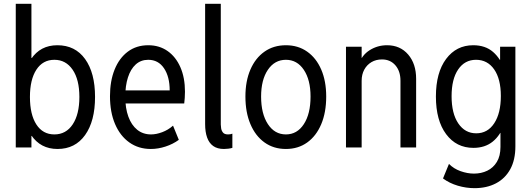

<svg xmlns="http://www.w3.org/2000/svg" viewBox="-20 -772 2780 1005"><path d="M62.5 0V-752H144.5V-468.8H152.3L134.8 -393.6V-120.1L157.2 -60.5H144.5V0ZM281.2 7.8Q191.9 7.8 143.3 -64.7Q94.7 -137.2 94.7 -264.6Q94.7 -390.6 142.8 -462.9Q190.9 -535.2 280.3 -535.2Q373.5 -535.2 425.5 -462.9Q477.5 -390.6 477.5 -264.6Q477.5 -138.2 425.5 -65.2Q373.5 7.8 281.2 7.8ZM264.6 -68.4Q325.7 -68.4 360.6 -121.1Q395.5 -173.8 395.5 -264.6Q395.5 -355.5 360.1 -407.2Q324.7 -459 264.6 -459Q204.1 -459 170.4 -407.2Q136.7 -355.5 136.7 -264.6Q136.7 -172.4 170.4 -120.4Q204.1 -68.4 264.6 -68.4Z M769.5 7.8Q705.1 7.8 657 -26.4Q608.9 -60.5 582.3 -122.6Q555.7 -184.6 555.7 -268.6Q555.7 -347.7 579.8 -407.7Q604 -467.8 648.9 -501.5Q693.8 -535.2 755.9 -535.2Q814 -535.2 857.2 -504.9Q900.4 -474.6 924.3 -419.9Q948.2 -365.2 948.2 -292Q948.2 -274.4 947 -259Q945.8 -243.7 944.3 -230.5H618.2V-298.8H868.2Q868.2 -370.6 838.4 -414.8Q808.6 -459 755.9 -459Q717.3 -459 690.4 -434.6Q663.6 -410.2 649.7 -366.7Q635.7 -323.2 635.7 -265.6Q635.7 -205.6 651.9 -161.4Q668 -117.2 698.2 -92.8Q728.5 -68.4 770.5 -68.4Q797.9 -68.4 829.1 -80.1Q860.4 -91.8 885.7 -114.3L916 -40Q885.3 -17.6 846.4 -4.9Q807.6 7.8 769.5 7.8Z M1152.3 7.8Q1117.7 7.8 1095.9 -7.8Q1074.2 -23.4 1064 -52.5Q1053.7 -81.5 1053.7 -122.1V-752H1135.7V-120.1Q1135.7 -112.8 1137.5 -100.6Q1139.2 -88.4 1147 -78.4Q1154.8 -68.4 1173.8 -68.4Q1186.5 -68.4 1196.3 -72.3V2Q1187 4.9 1174.8 6.3Q1162.6 7.8 1152.3 7.8Z M1476.6 7.8Q1412.1 7.8 1364.5 -26.4Q1316.9 -60.5 1290.8 -122.3Q1264.6 -184.1 1264.6 -266.6Q1264.6 -347.7 1290.8 -408Q1316.9 -468.3 1364.5 -501.7Q1412.1 -535.2 1476.6 -535.2Q1540.5 -535.2 1587.9 -501.7Q1635.3 -468.3 1661.4 -408Q1687.5 -347.7 1687.5 -266.6Q1687.5 -183.6 1661.4 -121.8Q1635.3 -60.1 1587.9 -26.1Q1540.5 7.8 1476.6 7.8ZM1476.6 -68.4Q1535.2 -68.4 1570.3 -122.1Q1605.5 -175.8 1605.5 -266.6Q1605.5 -354 1570.3 -406.5Q1535.2 -459 1476.6 -459Q1417.5 -459 1382.1 -406.5Q1346.7 -354 1346.7 -266.6Q1346.7 -176.8 1382.1 -122.6Q1417.5 -68.4 1476.6 -68.4Z M1791 0V-527.3H1873V-468.8H1891.6L1858.4 -435.5Q1874 -483.4 1915 -509.3Q1956.1 -535.2 2005.9 -535.2Q2074.7 -535.2 2116.5 -486.6Q2158.2 -438 2158.2 -359.4V0H2076.2V-349.6Q2076.2 -399.4 2049.6 -430.2Q2022.9 -460.9 1979.5 -460.9Q1948.2 -460.9 1924.3 -446.8Q1900.4 -432.6 1886.7 -407.5Q1873 -382.3 1873 -348.6V0Z M2463.9 212.9Q2419.9 212.9 2376.2 200Q2332.5 187 2298.8 162.1L2330.1 85.9Q2355 111.3 2390.9 124Q2426.8 136.7 2460.9 136.7Q2499 136.7 2530.5 121.6Q2562 106.4 2580.8 75.4Q2599.6 44.4 2599.6 -2.9V-76.2H2585L2603.5 -129.9V-409.2L2578.1 -459H2597.7V-527.3H2677.7V-5.9Q2677.7 64.9 2650.9 113.8Q2624 162.6 2575.9 187.7Q2527.8 212.9 2463.9 212.9ZM2458 2Q2368.7 2 2315.2 -69.8Q2261.7 -141.6 2261.7 -266.6Q2261.7 -392.1 2315.2 -463.6Q2368.7 -535.2 2457 -535.2Q2520.5 -535.2 2561 -500Q2601.6 -464.8 2621.1 -403.8Q2640.6 -342.8 2640.6 -264.6Q2640.6 -183.1 2620.1 -123.3Q2599.6 -63.5 2559.1 -30.8Q2518.6 2 2458 2ZM2472.7 -74.2Q2532.7 -74.2 2567.1 -127Q2601.6 -179.7 2601.6 -269.5Q2601.6 -358.4 2566.7 -408.7Q2531.7 -459 2471.7 -459Q2412.6 -459 2378.2 -408.4Q2343.8 -357.9 2343.8 -268.6Q2343.8 -177.7 2378.9 -126Q2414.1 -74.2 2472.7 -74.2Z"/></svg>

Font: Reddit Sans Condensed
Style: Regular
Weight: 400
Designer: Stephen Hutchings
Foundry: Reddit
Version: Version 1.014